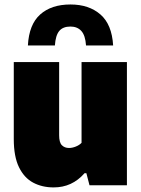

<svg xmlns="http://www.w3.org/2000/svg" viewBox="-20 -827 630 857"><path d="M219 9.5Q168 9.5 128 -11.8Q88 -33 64.8 -80.5Q41.5 -128 41.5 -206.5V-550H244V-223Q244 -191 256.2 -178.8Q268.5 -166.5 288 -166.5Q302.5 -166.5 318.2 -172.8Q334 -179 344 -189.5V-550H546.5V0H379.5L365.5 -54H357.5Q301.5 10 219 9.5ZM104.5 -624Q109.5 -718 159.5 -762.5Q209.5 -807 294.5 -807Q377 -807 428.2 -762.5Q479.5 -718 485 -624H364Q361 -669 343 -688.8Q325 -708.5 294.5 -708.5Q261 -708.5 244.5 -688.8Q228 -669 225 -624Z"/></svg>

Font: Encode Sans SemiCondensed SemiCondensed Black
Style: Regular
Weight: 900
Width: 4
Designer: Multiple Designers
Foundry: Impallari Type
Version: Version 3.000; ttfautohint (v1.8.3) -l 8 -r 50 -G 200 -x 14 